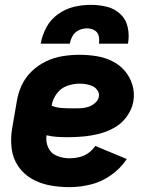

<svg xmlns="http://www.w3.org/2000/svg" viewBox="-20 -764 616 792"><path d="M267 8Q310 8 354.5 -3Q399 -14 438 -41.5Q477 -69 503 -108L373 -162Q361 -144 343.5 -132Q326 -120 306 -115.5Q286 -111 267 -111Q240 -111 215 -121Q190 -131 179 -155Q168 -179 172 -206Q193 -201 214.5 -199.5Q236 -198 258 -198Q291 -198 323.5 -201Q356 -204 388.5 -212Q421 -220 452 -237.5Q483 -255 503.5 -284Q524 -313 530 -345Q536 -381 526 -414Q516 -447 494.5 -472Q473 -497 442.5 -512Q412 -527 377.5 -532.5Q343 -538 308 -538Q274 -538 239 -532.5Q204 -527 171 -511.5Q138 -496 111 -470Q84 -444 69 -411Q54 -378 49 -344L30 -234Q23 -192 28 -151.5Q33 -111 55 -78.5Q77 -46 111 -26.5Q145 -7 185 0.5Q225 8 267 8ZM280 -317Q257 -317 234.5 -318.5Q212 -320 193 -328Q197 -354 213.5 -377Q230 -400 256 -409.5Q282 -419 308 -419Q322 -419 336 -416.5Q350 -414 362 -408.5Q374 -403 382 -391.5Q390 -380 388 -366Q385 -350 371.5 -338.5Q358 -327 342 -322.5Q326 -318 310.5 -317.5Q295 -317 280 -317ZM148 -584H268Q271 -601 280 -616.5Q289 -632 305.5 -639.5Q322 -647 339 -647Q355 -647 369 -639.5Q383 -632 387 -616.5Q391 -601 388 -584H508Q514 -618 507 -651Q500 -684 476.5 -706Q453 -728 421 -736Q389 -744 355 -744Q320 -744 285.5 -736Q251 -728 220 -706Q189 -684 171.5 -651.5Q154 -619 148 -584Z"/></svg>

Font: Iosevka Sparkle Heavy
Style: Italic
Weight: 900
Italic angle: -9°
Designer: Belleve Invis
Foundry: Belleve Invis
Version: Version 4.5.0; ttfautohint (v1.8.3)